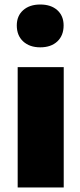

<svg xmlns="http://www.w3.org/2000/svg" viewBox="-20 -823 353 843"><path d="M57.6 0V-528.3H259.8V0ZM156.7 -615.2Q109.9 -615.2 81.8 -641.1Q53.7 -667 53.7 -711.4Q53.7 -753.4 81.8 -778.3Q109.9 -803.2 156.7 -803.2Q204.1 -803.2 231.7 -778.3Q259.3 -753.4 259.3 -711.4Q259.3 -667 231.7 -641.1Q204.1 -615.2 156.7 -615.2Z"/></svg>

Font: Comme Black
Style: Regular
Weight: 900
Version: Version 1.000;gftools[0.9.27]